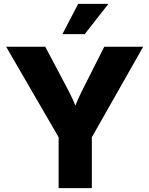

<svg xmlns="http://www.w3.org/2000/svg" viewBox="-20 -968 769 988"><path d="M281.7 0V-261.7L11.7 -727.5H212.9L327.6 -510.7Q343.3 -481 356.7 -451.2Q370.1 -421.4 384.3 -386.7H353Q366.2 -421.4 379.2 -451.4Q392.1 -481.4 407.2 -510.7L516.6 -727.5H716.8L452.6 -261.7V0ZM301.3 -792.5 382.3 -948.2H538.1L416 -792.5Z"/></svg>

Font: Inter 24pt ExtraBold
Style: Regular
Weight: 800
Designer: Rasmus Andersson
Foundry: rsms
Version: Version 4.001;git-66647c0bb